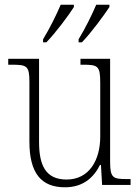

<svg xmlns="http://www.w3.org/2000/svg" viewBox="-20 -786 595 816"><path d="M314 -619V-606H328C367 -646 422 -721 445 -756V-766H389C370 -721 342 -665 314 -619ZM163 -619V-606H177C216 -646 272 -721 294 -756V-766H238C219 -721 191 -665 163 -619ZM256 10C331 10 377 -29 405 -85H409L414 0H535V-25H518C460 -25 448 -30 448 -99V-536H322V-511H332C397 -511 406 -506 406 -433V-205C406 -107 360 -23 263 -23C173 -23 146 -85 146 -183V-536H15V-511H30C94 -511 105 -506 105 -439V-184C105 -49 156 10 256 10Z"/></svg>

Font: Noto Serif Thai SemiCondensed ExtraLight
Style: Regular
Weight: 200
Width: 4
Designer: Monotype Design Team
Foundry: Monotype Imaging Inc.
Version: Version 2.002